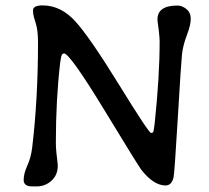

<svg xmlns="http://www.w3.org/2000/svg" viewBox="-20 -687 753 693"><path d="M548.3 -616.7Q548.3 -667 620.6 -667Q637.2 -667 652.8 -654.3Q668.5 -641.6 668.5 -619.1Q668.5 -596.7 654.3 -559.6Q640.1 -522.5 636.7 -489.3Q633.3 -456.1 621.6 -258.8Q609.9 -61.5 606.4 -46.9Q599.6 -17.6 577.6 -17.6Q534.2 -17.6 489.7 -74.7Q479.5 -87.9 355.7 -291.3Q231.9 -494.6 210.4 -494.6L204.1 -490.7Q200.2 -484.9 197.3 -461.4Q181.6 -327.6 181.6 -171.9Q181.6 -155.3 183.6 -135.7L185.5 -119.1Q188.5 -94.7 188.5 -88.9Q188.5 -55.2 165.8 -34.7Q143.1 -14.2 112.8 -14.2H96.2Q65.4 -14.2 65.4 -37.4Q65.4 -60.5 78.6 -89.4Q91.8 -118.2 96.2 -154.8Q117.2 -331.1 117.2 -533.2Q117.2 -567.9 112.3 -590.8L107.9 -607.4L103 -622.6Q99.1 -636.2 99.1 -649.4Q99.1 -667.5 133.8 -667.5Q200.2 -667.5 252.7 -609.1Q305.2 -550.8 411.1 -378.9Q517.1 -207 525.4 -207L532.2 -209Q535.2 -213.4 538.1 -240.2Q556.2 -409.7 556.2 -537.6Q556.2 -548.8 553.7 -571.8L551.8 -587.4Q548.3 -611.3 548.3 -616.7Z"/></svg>

Font: Averia Gruesa Libre
Style: Regular
Weight: 500
Italic angle: -1.70001°
Version: Version 1.001